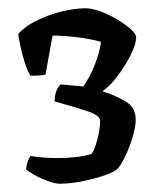

<svg xmlns="http://www.w3.org/2000/svg" viewBox="-20 -790 378 464"><path d="M124 -346Q114 -346 97 -352Q80 -358 64.5 -366.5Q49 -375 43 -381Q44 -392 47.5 -401Q51 -410 54 -413Q85 -408 121 -408Q142 -408 164 -410.5Q186 -413 201 -418Q208 -426 215 -452Q222 -478 222 -498Q222 -511 192 -521Q162 -531 112 -545Q112 -556 115 -566.5Q118 -577 126 -586L181 -581Q198 -604 210 -636Q222 -668 224 -689Q199 -696 166.5 -700Q134 -704 107 -704L90 -610Q84 -608 73.5 -607.5Q63 -607 53 -607Q43 -626 35.5 -653.5Q28 -681 24 -708Q41 -727 70 -741Q99 -755 130 -762.5Q161 -770 187 -770Q202 -770 222.5 -762.5Q243 -755 262.5 -743.5Q282 -732 295.5 -720Q309 -708 309 -700Q309 -683 295.5 -656.5Q282 -630 263.5 -605.5Q245 -581 229 -571V-569Q260 -559 284 -544.5Q308 -530 308 -501Q308 -483 300 -457Q292 -431 281 -409Q270 -387 263 -381Q253 -373 229 -365Q205 -357 176.5 -351.5Q148 -346 124 -346Z"/></svg>

Font: Texturina 72pt SemiBold
Style: Regular
Weight: 600
Designer: Guillermo Torres Carreño
Foundry: Omnibus-Type
Version: Version 1.002; ttfautohint (v1.8.3)